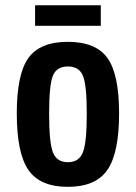

<svg xmlns="http://www.w3.org/2000/svg" viewBox="-20 -715 527 745"><path d="M45.1 -274.4Q45.1 -121.3 90.2 -55.6Q135.3 10 243.3 10Q351.2 10 396.6 -55.6Q442.1 -121.3 442.1 -274.4Q442.1 -427.6 396.7 -490.1Q351.2 -552.7 243.3 -552.7Q135.4 -552.7 90.3 -490.1Q45.1 -427.6 45.1 -274.4ZM170.6 -274Q170.6 -385.6 185.3 -421.4Q200 -457.1 243.3 -457.1Q286.6 -457.1 301.6 -421.4Q316.7 -385.6 316.7 -274Q316.7 -162.1 301.6 -123.9Q286.6 -85.6 243.3 -85.6Q200 -85.6 185.3 -123.9Q170.6 -162.1 170.6 -274ZM116.1 -615H371.1V-694.6H116.1Z"/></svg>

Font: Secuela Black
Style: Regular
Weight: 900
Designer: Fernando Haro
Foundry: deFharo
Version: Version 1.704